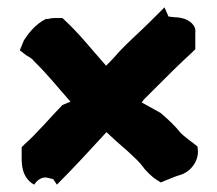

<svg xmlns="http://www.w3.org/2000/svg" viewBox="-20 -627 591 523"><path d="M34 -490 52 -476C58 -473 63 -470 70 -464L71 -462C109 -425 134 -393 172 -350C164 -347 158 -344 150 -341C115 -305 81 -264 47 -234L39 -226V-191C40 -185 37 -144 73 -124C91 -150 109 -143 113 -142L125 -139L135 -124C181 -170 225 -218 270 -267C289 -249 306 -234 328 -215C347 -197 358 -188 370 -172L371 -171V-170C379 -161 391 -147 407 -137L418 -130L430 -135C443 -140 456 -146 466 -149C500 -157 521 -189 519 -217L518 -228L509 -235C497 -244 481 -256 472 -265C456 -285 441 -299 418 -319C398 -330 386 -337 366 -348C367 -349 370 -353 372 -356L402 -386C436 -420 470 -454 504 -485L512 -493V-539C515 -557 495 -579 457 -580C454 -580 448 -581 439 -582L428 -607L388 -567C361 -540 328 -512 300 -481C290 -469 281 -460 269 -448C228 -494 196 -536 150 -578H133C123 -578 116 -577 110 -575L107 -576C77 -563 56 -534 45 -517Z"/></svg>

Font: Hussar Pisanka
Style: Blk
Weight: 700
Designer: Robert Jablonski
Foundry: Cannot Into Space Fonts
Version: Version 1.070